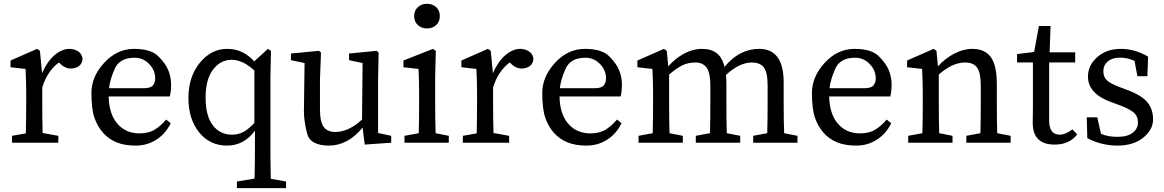

<svg xmlns="http://www.w3.org/2000/svg" viewBox="-20 -747 6095 1005"><path d="M201.2 -210Q201.2 -127 203.1 -50.8L285.2 -36.1V0H43V-36.1L115.2 -48.8Q117.2 -125 117.2 -210V-261.2Q117.2 -315.4 113.8 -386.2L35.2 -395V-430.2L173.8 -491.2L189 -481L200.2 -363.8Q226.1 -423.8 264.6 -457.5Q303.2 -491.2 344.2 -491.2Q366.2 -491.2 386.7 -479.5Q407.2 -467.8 412.1 -441.9Q412.1 -417 395 -402.6Q377.9 -388.2 348.6 -388.2Q319.3 -388.2 288.1 -419.9Q227.1 -374.5 201.2 -289.1Z M868.7 -242.2H548.8Q550.8 -149.4 594.7 -99.1Q638.7 -48.8 710.4 -48.8Q758.3 -48.8 790.5 -68.8Q822.8 -88.9 849.6 -121.1L873.5 -102.1Q847.7 -47.9 799.1 -16.4Q750.5 15.1 690.9 15.1Q631.3 15.1 590.1 -2Q548.8 -19 519.8 -51.5Q490.7 -84 474.6 -129.9Q458.5 -175.8 458.5 -260.7Q458.5 -345.7 525.6 -418.5Q592.8 -491.2 681.2 -491.2Q769.5 -491.2 808.1 -453.1Q846.7 -415 861.1 -378.9Q875.5 -342.8 875.5 -305.2Q875.5 -267.6 868.7 -242.2ZM732.4 -285.2Q768.6 -285.2 780.5 -300Q792.5 -314.9 792.5 -336.4Q792.5 -379.4 760.7 -412.1Q729 -444.8 684.6 -444.8Q606 -444.8 580.3 -386.5Q554.7 -328.1 550.8 -285.2Z M1395.5 27.8Q1395.5 106.9 1397.5 189L1477.5 203.1V237.8H1220.2V203.1L1312.5 188Q1314.5 106 1314.5 27.8V-63Q1257.3 15.1 1168 15.1Q1078.6 15.1 1022.5 -54Q966.3 -123 966.3 -233.9Q966.3 -345.2 1025.9 -418.2Q1085.4 -491.2 1168.9 -491.2Q1252.4 -491.2 1310.5 -425.8L1382.3 -491.2L1398.4 -481L1395.5 -346.2ZM1311.5 -377.9Q1250.5 -434.1 1192.4 -434.1Q1134.3 -434.1 1095.2 -382.8Q1056.2 -331.5 1056.2 -235.8Q1056.2 -140.1 1094 -91.1Q1131.8 -42 1194.3 -42Q1227.5 -42 1254.9 -56.9Q1282.2 -71.8 1311.5 -104Z M1654.8 -175.8Q1654.8 -108.9 1674.3 -82.5Q1693.8 -56.2 1734.9 -56.2Q1804.7 -56.2 1875 -121.1L1877.9 -417L1807.1 -432.1V-466.8L1952.1 -481L1961.9 -471.2L1959 -331.1V-50.8L2027.8 -36.1V0L1889.2 9.8L1877.9 -79.1Q1800.3 15.1 1701.7 15.1Q1603 15.1 1586.9 -50Q1570.8 -115.2 1570.8 -165L1574.2 -417L1502.9 -432.1V-466.8L1649.9 -481L1660.2 -471.2L1654.8 -331.1Z M2329.1 0H2097.2V-36.1L2171.9 -49.8Q2173.8 -126 2173.8 -210V-259.8Q2173.8 -300.8 2172.9 -328.4Q2171.9 -356 2170.9 -386.2L2091.8 -395V-430.2L2246.1 -491.2L2261.2 -481L2257.8 -345.2V-210Q2257.8 -113.3 2260.3 -49.8L2329.1 -36.1ZM2263.2 -616Q2244.1 -598.1 2215.1 -598.1Q2186 -598.1 2167 -616Q2147.9 -633.8 2147.9 -662.8Q2147.9 -691.9 2167 -709.5Q2186 -727.1 2215.1 -727.1Q2244.1 -727.1 2263.2 -709.5Q2282.2 -691.9 2282.2 -662.8Q2282.2 -633.8 2263.2 -616Z M2561 -210Q2561 -127 2563 -50.8L2645 -36.1V0H2402.8V-36.1L2475.1 -48.8Q2477.1 -125 2477.1 -210V-261.2Q2477.1 -315.4 2473.6 -386.2L2395 -395V-430.2L2533.7 -491.2L2548.8 -481L2560.1 -363.8Q2585.9 -423.8 2624.5 -457.5Q2663.1 -491.2 2704.1 -491.2Q2726.1 -491.2 2746.6 -479.5Q2767.1 -467.8 2772 -441.9Q2772 -417 2754.9 -402.6Q2737.8 -388.2 2708.5 -388.2Q2679.2 -388.2 2647.9 -419.9Q2586.9 -374.5 2561 -289.1Z M3228.5 -242.2H2908.7Q2910.6 -149.4 2954.6 -99.1Q2998.5 -48.8 3070.3 -48.8Q3118.2 -48.8 3150.4 -68.8Q3182.6 -88.9 3209.5 -121.1L3233.4 -102.1Q3207.5 -47.9 3158.9 -16.4Q3110.4 15.1 3050.8 15.1Q2991.2 15.1 2950 -2Q2908.7 -19 2879.6 -51.5Q2850.6 -84 2834.5 -129.9Q2818.4 -175.8 2818.4 -260.7Q2818.4 -345.7 2885.5 -418.5Q2952.6 -491.2 3041 -491.2Q3129.4 -491.2 3168 -453.1Q3206.5 -415 3220.9 -378.9Q3235.4 -342.8 3235.4 -305.2Q3235.4 -267.6 3228.5 -242.2ZM3092.3 -285.2Q3128.4 -285.2 3140.4 -300Q3152.3 -314.9 3152.3 -336.4Q3152.3 -379.4 3120.6 -412.1Q3088.9 -444.8 3044.4 -444.8Q2965.8 -444.8 2940.2 -386.5Q2914.6 -328.1 2910.6 -285.2Z M4082 -315.9V-210Q4082 -113.3 4084.5 -49.8L4154.3 -36.1V0H3922.4V-36.1L3996.1 -49.8Q3998 -124 3998 -210V-299.8Q3998 -368.7 3978 -394.3Q3958 -419.9 3915 -419.9Q3850.6 -419.9 3780.3 -355Q3782.2 -332.5 3782.2 -306.2V-210Q3782.2 -126 3784.2 -49.8L3854.5 -36.1V0H3622.1V-36.1L3696.3 -49.8Q3698.2 -124 3698.2 -210V-297.9Q3698.2 -365.7 3678.7 -392.8Q3659.2 -419.9 3620.1 -419.9Q3581.1 -419.9 3550.5 -404.5Q3520 -389.2 3482.4 -356.9V-210Q3482.4 -126 3484.4 -49.8L3554.2 -36.1V0H3322.3V-36.1L3396.5 -49.8Q3398.4 -126 3398.4 -210V-261.2Q3398.4 -315.4 3395 -386.2L3316.4 -395V-430.2L3455.1 -491.2L3470.2 -481L3478 -399.9Q3514.2 -440.9 3560.3 -466.1Q3606.4 -491.2 3654.3 -491.2Q3702.1 -491.2 3731.2 -469Q3760.3 -446.8 3772.5 -397Q3849.6 -491.2 3954.1 -491.2Q4082 -491.2 4082 -315.9Z M4640.1 -242.2H4320.3Q4322.3 -149.4 4366.2 -99.1Q4410.2 -48.8 4481.9 -48.8Q4529.8 -48.8 4562 -68.8Q4594.2 -88.9 4621.1 -121.1L4645 -102.1Q4619.1 -47.9 4570.6 -16.4Q4522 15.1 4462.4 15.1Q4402.8 15.1 4361.6 -2Q4320.3 -19 4291.3 -51.5Q4262.2 -84 4246.1 -129.9Q4230 -175.8 4230 -260.7Q4230 -345.7 4297.1 -418.5Q4364.3 -491.2 4452.6 -491.2Q4541 -491.2 4579.6 -453.1Q4618.2 -415 4632.6 -378.9Q4647 -342.8 4647 -305.2Q4647 -267.6 4640.1 -242.2ZM4503.9 -285.2Q4540 -285.2 4552 -300Q4564 -314.9 4564 -336.4Q4564 -379.4 4532.2 -412.1Q4500.5 -444.8 4456.1 -444.8Q4377.4 -444.8 4351.8 -386.5Q4326.2 -328.1 4322.3 -285.2Z M5031.7 -419.9Q4965.3 -419.9 4894 -356.9V-210Q4894 -126 4896 -49.8L4965.8 -36.1V0H4733.9V-36.1L4808.1 -49.8Q4810.1 -126 4810.1 -210V-261.2Q4810.1 -315.4 4806.6 -386.2L4728 -395V-430.2L4866.7 -491.2L4881.8 -481L4889.6 -399.9Q4926.8 -440.9 4974.4 -466.1Q5022 -491.2 5069.8 -491.2Q5134.8 -491.2 5166.3 -448Q5197.8 -404.8 5197.8 -306.2V-210Q5197.8 -126 5199.7 -49.8L5270 -36.1V0H5038.1V-36.1L5111.8 -49.8Q5113.8 -124 5113.8 -210V-297.9Q5113.8 -365.7 5094.7 -392.8Q5075.7 -419.9 5031.7 -419.9Z M5386.7 -419.9H5303.7V-463.9L5393.1 -475.1L5418 -610.8H5479L5474.1 -473.1H5607.9V-419.9H5471.7V-116.2Q5471.7 -42 5526.9 -42Q5556.6 -42 5593.8 -69.8L5618.2 -43Q5577.6 9.8 5500 9.8Q5385.7 9.8 5385.7 -104L5386.7 -189Z M5848.6 -288.1 5878.4 -276.9Q5954.6 -249 5985.1 -212.4Q6015.6 -175.8 6015.6 -122.1Q6015.6 -68.4 5964.4 -26.6Q5913.1 15.1 5829.1 15.1Q5745.6 15.1 5671.4 -23.9L5668.5 -132.8H5723.6L5742.7 -46.9Q5777.8 -30.8 5829.6 -30.8Q5881.3 -30.8 5908.9 -52Q5936.5 -73.2 5936.5 -106.4Q5936.5 -139.6 5913.1 -158.9Q5889.6 -178.2 5841.8 -195.8L5795.4 -212.9Q5674.8 -256.8 5674.8 -346.2Q5674.8 -404.8 5723.4 -448Q5772 -491.2 5846.7 -491.2Q5921.4 -491.2 5989.7 -450.2L5985.8 -348.1H5933.6L5918.5 -428.2Q5882.3 -445.3 5842.3 -445.3Q5802.2 -445.3 5778.8 -425.5Q5755.4 -405.8 5755.4 -374Q5755.4 -342.3 5775.9 -324.7Q5796.4 -307.1 5848.6 -288.1Z"/></svg>

Font: SourceSerifPro-Regular
Style: Regular
Weight: 400
Designer: Frank Grießhammer
Foundry: Adobe Systems Incorporated
Version: Version 1.014;PS Version 1.0;hotconv 1.0.73;makeotf.lib2.5.5